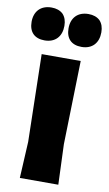

<svg xmlns="http://www.w3.org/2000/svg" viewBox="-118 -940 559 988"><g transform="rotate(10 161.5 -446.0)"><path d="M253 -210 264 -647H60L70 -190L60 0H261ZM129 -871C114 -885 94 -892 69 -892C13 -892 -20 -857 -20 -802C-20 -749 9 -719 62 -719C118 -719 150 -755 150 -810C150 -836 143 -856 129 -871ZM322 -871C307 -885 287 -892 262 -892C206 -892 173 -857 173 -802C173 -749 202 -719 255 -719C311 -719 343 -755 343 -810C343 -836 336 -856 322 -871Z"/></g></svg>

Font: Luna Sans Black
Style: Regular
Weight: 900
Designer: Juan Pablo del Peral
Foundry: Huerta Tipografica
Version: Version 2.001; ttfautohint (v1.5)